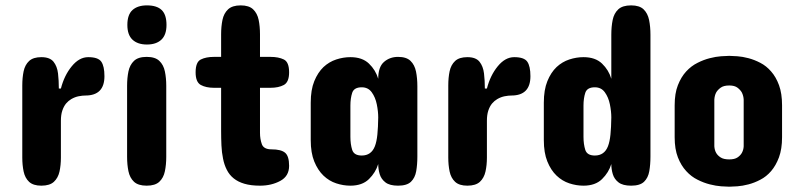

<svg xmlns="http://www.w3.org/2000/svg" viewBox="-20 -704 3023 728"><path d="M376 -415Q376 -341.8 303.7 -341.8Q293 -341.8 278.6 -339.1Q264.2 -336.4 250 -328.1Q239.3 -321.8 230.5 -311.5Q221.7 -300.8 216.3 -284.7Q210.9 -268.6 210.9 -246.1V-106.4Q210.9 -77.6 205.6 -53.5Q200.2 -29.3 184.3 -14.6Q168.5 0 136.7 0Q106 0 90.3 -14.6Q74.7 -29.3 69.6 -53.7Q64.5 -78.1 64.5 -106.4V-379.9Q64.5 -409.7 69.6 -433.8Q74.7 -458 90.3 -472.7Q106 -487.3 136.7 -487.3Q168.9 -487.3 182.9 -470Q196.8 -452.6 200 -425.5Q203.1 -398.4 203.1 -368.2H210.9Q223.6 -418 252 -452.6Q280.3 -487.3 314.5 -487.3Q352.1 -487.3 364 -470.2Q376 -453.1 376 -415Z M611.3 -609.4Q611.3 -571.8 591.8 -553.5Q572.3 -535.2 537.1 -535.2Q502 -535.2 482.4 -553.5Q462.9 -571.8 462.9 -609.4Q462.9 -648.4 482.4 -666Q502 -683.6 537.1 -683.6Q574.7 -683.6 593 -666Q611.3 -648.4 611.3 -609.4ZM461.9 -109.4V-378.9Q461.9 -408.2 467 -433.1Q472.2 -458 488 -473.1Q503.9 -488.3 536.1 -488.3Q568.4 -488.3 584.2 -473.1Q600.1 -458 605.2 -433.1Q610.4 -408.2 610.4 -378.9V-109.4Q610.4 -79.6 605.2 -54.7Q600.1 -29.8 584.2 -14.9Q568.4 0 536.1 0Q503.9 0 488 -14.9Q472.2 -29.8 467 -54.7Q461.9 -79.6 461.9 -109.4Z M791 -488.3H818.4V-574.2Q818.4 -603.5 823.5 -628.4Q828.6 -653.3 844.7 -668.5Q860.8 -683.6 892.6 -683.6Q924.3 -683.6 939.9 -668.5Q955.6 -653.3 960.7 -628.7Q965.8 -604 965.8 -574.2V-488.3H1005.9Q1036.1 -488.3 1056.2 -478.5Q1076.2 -468.8 1076.2 -429.7Q1076.2 -392.6 1056.2 -381.8Q1036.1 -371.1 1005.9 -371.1H965.8V-200.2Q965.8 -176.8 972.9 -157.2Q980 -137.7 1009.8 -137.7Q1045.4 -137.7 1060.8 -125Q1076.2 -112.3 1076.2 -75.2Q1076.2 -36.1 1042.7 -18.1Q1009.3 0 965.8 0Q931.2 0 906.7 -7.3Q859.4 -21 839.8 -60.5Q830.1 -79.6 825.7 -102.5Q820.8 -126 819.6 -153.1Q818.4 -180.2 818.4 -210V-371.1H791Q761.2 -371.1 741.5 -381.8Q721.7 -392.6 721.7 -429.7Q721.7 -468.8 741.5 -478.5Q761.2 -488.3 791 -488.3Z M1562.5 -377V-110.4Q1562.5 -80.1 1558.1 -54.9Q1553.7 -29.8 1538.3 -14.9Q1522.9 0 1489.3 0Q1457.5 0 1441.4 -12.5Q1425.3 -24.9 1419.7 -43.7Q1414.1 -62.5 1414.1 -82Q1404.3 -49.8 1378.9 -24.9Q1353.5 0 1308.6 0Q1281.7 0 1254.9 -8.8Q1228 -17.6 1206.5 -38.1Q1185.1 -58.6 1171.6 -91.6Q1158.2 -124.5 1158.2 -172.9V-314.5Q1158.2 -363.3 1171.6 -396.2Q1185.1 -429.2 1206.5 -449.7Q1228 -469.7 1254.9 -478.5Q1281.7 -487.3 1308.6 -487.3Q1353.5 -487.3 1378.9 -462.9Q1404.3 -438.5 1414.1 -405.3Q1414.1 -450.2 1436 -469.2Q1458 -488.3 1489.3 -488.3Q1521 -488.3 1536.6 -473.1Q1552.2 -458 1557.4 -432.6Q1562.5 -407.2 1562.5 -377ZM1308.6 -303.7V-185.5Q1308.6 -157.2 1315.4 -135.7Q1322.3 -114.3 1351.6 -114.3Q1387.7 -114.3 1401.4 -149.4Q1408.2 -167 1410.9 -194.1Q1413.6 -221.2 1414.1 -258.8Q1414.1 -281.7 1408.7 -308.3Q1403.3 -335 1389.6 -354Q1376 -373 1351.6 -373Q1322.3 -373 1315.4 -352.1Q1308.6 -331.1 1308.6 -303.7Z M1991.2 -415Q1991.2 -341.8 1918.9 -341.8Q1908.2 -341.8 1893.8 -339.1Q1879.4 -336.4 1865.2 -328.1Q1854.5 -321.8 1845.7 -311.5Q1836.9 -300.8 1831.5 -284.7Q1826.2 -268.6 1826.2 -246.1V-106.4Q1826.2 -77.6 1820.8 -53.5Q1815.4 -29.3 1799.6 -14.6Q1783.7 0 1752 0Q1721.2 0 1705.6 -14.6Q1689.9 -29.3 1684.8 -53.7Q1679.7 -78.1 1679.7 -106.4V-379.9Q1679.7 -409.7 1684.8 -433.8Q1689.9 -458 1705.6 -472.7Q1721.2 -487.3 1752 -487.3Q1784.2 -487.3 1798.1 -470Q1812 -452.6 1815.2 -425.5Q1818.4 -398.4 1818.4 -368.2H1826.2Q1838.9 -418 1867.2 -452.6Q1895.5 -487.3 1929.7 -487.3Q1967.3 -487.3 1979.2 -470.2Q1991.2 -453.1 1991.2 -415Z M2446.3 -572.3V-110.4Q2446.3 -80.1 2441.9 -54.9Q2437.5 -29.8 2422.1 -14.9Q2406.7 0 2373 0Q2341.3 0 2325.2 -12.5Q2309.1 -24.9 2303.5 -43.7Q2297.9 -62.5 2297.9 -82Q2288.1 -49.8 2262.7 -24.9Q2237.3 0 2192.4 0Q2165.5 0 2138.7 -8.8Q2111.8 -17.6 2090.3 -38.1Q2068.8 -58.6 2055.4 -91.6Q2042 -124.5 2042 -172.9V-314.5Q2042 -363.3 2055.4 -396.2Q2068.8 -429.2 2090.3 -449.7Q2111.8 -469.7 2138.7 -478.5Q2165.5 -487.3 2192.4 -487.3Q2237.3 -487.3 2262.7 -462.9Q2288.1 -438.5 2297.9 -405.3V-572.3Q2297.9 -603 2303 -628.2Q2308.1 -653.3 2324.2 -668.5Q2340.3 -683.6 2373 -683.6Q2404.8 -683.6 2420.4 -668.5Q2436 -653.3 2441.2 -627.9Q2446.3 -602.5 2446.3 -572.3ZM2192.4 -303.7V-185.5Q2192.4 -157.2 2199.2 -135.7Q2206.1 -114.3 2235.4 -114.3Q2271.5 -114.3 2285.2 -149.4Q2292 -167 2294.7 -194.1Q2297.4 -221.2 2297.9 -258.8Q2297.9 -281.7 2292.5 -308.3Q2287.1 -335 2273.4 -354Q2259.8 -373 2235.4 -373Q2206.1 -373 2199.2 -352.1Q2192.4 -331.1 2192.4 -303.7Z M2538.1 -183.6V-304.7Q2538.1 -350.1 2550.3 -380.9Q2562.5 -412.1 2581.8 -433.1Q2601.1 -454.1 2625 -465.8Q2647.9 -477.5 2671.4 -483.4Q2694.3 -489.3 2714.1 -490.7Q2733.9 -492.2 2745.1 -492.2Q2756.3 -492.2 2775.9 -490.7Q2795.4 -489.3 2817.9 -483.4Q2840.3 -477.5 2862.8 -465.8Q2885.7 -454.1 2903.8 -433.1Q2922.4 -412.1 2933.8 -380.9Q2945.3 -349.6 2945.3 -304.7V-183.6Q2945.3 -139.2 2933.6 -107.4Q2921.9 -76.2 2903.8 -55.2Q2885.7 -34.2 2862.8 -22.5Q2840.3 -10.7 2817.9 -4.9Q2795.4 1 2775.9 2.4Q2756.3 3.9 2745.1 3.9Q2734.4 3.9 2714.4 2.4Q2694.8 1 2671.6 -4.9Q2648.4 -10.7 2625 -22.5Q2601.1 -34.2 2582 -55.2Q2562.5 -76.2 2550.3 -107.4Q2538.1 -138.7 2538.1 -183.6ZM2688.5 -326.2V-149.4Q2689.5 -134.8 2695.3 -124.5Q2700.7 -114.7 2712.2 -107.2Q2723.6 -99.6 2745.1 -99.6Q2765.6 -99.6 2776.6 -107.2Q2787.6 -114.7 2793 -124.5Q2799.3 -136.2 2799.8 -149.4V-326.2Q2799.3 -339.8 2793 -353Q2787.6 -362.8 2776.6 -371.3Q2765.6 -379.9 2745.1 -379.9Q2723.6 -379.9 2712.2 -371.3Q2700.7 -362.8 2695.3 -353Q2689.5 -341.8 2688.5 -326.2Z"/></svg>

Font: Dangrek
Style: Regular
Weight: 400
Designer: Danh Hong
Version: Version 8.001; ttfautohint (v1.8.3)